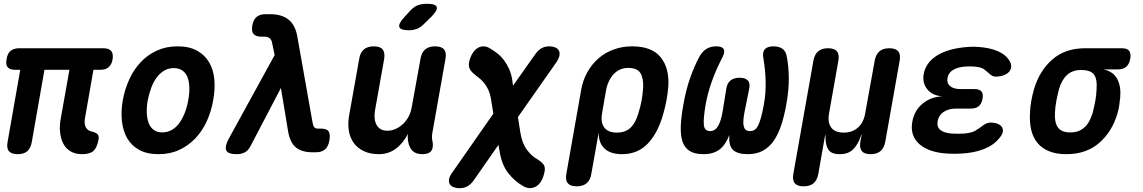

<svg xmlns="http://www.w3.org/2000/svg" viewBox="-20 -805 6040 1015"><path d="M414 10Q377 10 352 -5.5Q327 -21 314 -47Q301 -73 297.5 -107Q294 -141 301 -177L347 -436H215L148 -54Q142 -21 124 -5.5Q106 10 73 10Q41 10 27.5 -5.5Q14 -21 20 -54L87 -436H60Q31 -436 20 -450.5Q9 -465 15 -493Q19 -522 36 -536Q53 -550 81 -550H525Q556 -550 568 -535.5Q580 -521 575 -490Q570 -463 554 -449.5Q538 -436 511 -436H474L429 -179Q424 -150 434 -131.5Q444 -113 468 -109Q490 -103 497 -94Q504 -85 501 -67Q493 -24 474 -7Q455 10 414 10Z M818 10Q757 10 716 -12.5Q675 -35 652.5 -74Q630 -113 624.5 -165Q619 -217 629 -275Q640 -334 663.5 -385.5Q687 -437 723.5 -476Q760 -515 809 -537.5Q858 -560 919 -560Q980 -560 1021 -537.5Q1062 -515 1085 -476.5Q1108 -438 1113 -386Q1118 -334 1107 -275Q1097 -217 1073.5 -165Q1050 -113 1013 -74Q976 -35 927.5 -12.5Q879 10 818 10ZM838 -105Q865 -105 888 -118Q911 -131 928 -154.5Q945 -178 957 -209Q969 -240 975 -275Q982 -311 981 -342Q980 -373 971.5 -396Q963 -419 944.5 -432Q926 -445 899 -445Q871 -445 848.5 -432Q826 -419 808.5 -395.5Q791 -372 779.5 -341Q768 -310 761 -275Q755 -240 756 -209Q757 -178 766 -154.5Q775 -131 793 -118Q811 -105 838 -105Z M1304 -32Q1292 -9 1274 0.5Q1256 10 1231 10Q1185 10 1176 -10.5Q1167 -31 1190 -73L1432 -514L1418 -580Q1415 -596 1404.5 -603.5Q1394 -611 1380 -611H1363Q1332 -611 1320 -626Q1308 -641 1314 -671Q1319 -701 1336.5 -715.5Q1354 -730 1384 -730H1408Q1469 -730 1504.5 -702Q1540 -674 1551 -616L1632 -159Q1635 -140 1641.5 -132.5Q1648 -125 1660 -125H1677Q1709 -125 1718 -109Q1727 -93 1721 -61Q1715 -28 1697 -14Q1679 0 1651 0H1631Q1576 0 1544.5 -25.5Q1513 -51 1503 -111L1465 -340Z M2213 10Q2180 10 2162 -6.5Q2144 -23 2138 -55Q2136 -65 2135.5 -76.5Q2135 -88 2137 -98Q2111 -47 2072 -18.5Q2033 10 1983 10Q1938 10 1904.5 -5.5Q1871 -21 1851 -48Q1831 -75 1824.5 -111.5Q1818 -148 1825 -191L1879 -494Q1884 -527 1903.5 -543.5Q1923 -560 1956 -560Q1990 -560 2003 -543.5Q2016 -527 2011 -494L1962 -219Q1959 -200 1960.5 -181Q1962 -162 1969.5 -147Q1977 -132 1991 -123Q2005 -114 2028 -114Q2052 -114 2074 -124.5Q2096 -135 2113 -152Q2130 -169 2141 -190.5Q2152 -212 2156 -235L2203 -494Q2208 -527 2227.5 -543.5Q2247 -560 2280 -560Q2314 -560 2327.5 -543.5Q2341 -527 2335 -494L2265 -99Q2263 -88 2263.5 -77Q2264 -66 2267 -55Q2272 -22 2259 -6Q2246 10 2213 10ZM2222 -679Q2205 -661 2185 -653Q2165 -645 2142 -645Q2097 -645 2091 -662.5Q2085 -680 2119 -716L2149 -749Q2170 -771 2190.5 -778Q2211 -785 2238 -785Q2284 -785 2289 -767.5Q2294 -750 2259 -715Z M2920 -474 2718 -186 2731 -104Q2740 -47 2766 -12.5Q2792 22 2821 37Q2847 54 2855 67Q2863 80 2859 101Q2854 129 2843 149Q2832 169 2816.5 179Q2801 189 2783 189.5Q2765 190 2746 179Q2700 153 2666 109Q2632 65 2621 -6L2615 -39L2486 146Q2471 168 2452.5 179Q2434 190 2409 190Q2392 190 2378 184.5Q2364 179 2357.5 168Q2351 157 2354 141Q2357 125 2373 104L2588 -204L2575 -285Q2571 -309 2562.5 -328Q2554 -347 2542.5 -362Q2531 -377 2519 -387.5Q2507 -398 2497 -405Q2472 -424 2464.5 -438.5Q2457 -453 2459 -471Q2464 -499 2475.5 -519Q2487 -539 2502.5 -549.5Q2518 -560 2536 -560Q2554 -560 2572 -548Q2593 -536 2612 -520.5Q2631 -505 2645.5 -485Q2660 -465 2671.5 -440Q2683 -415 2688 -382L2692 -352L2808 -516Q2823 -538 2841 -549Q2859 -560 2884 -560Q2901 -560 2914.5 -554.5Q2928 -549 2934 -538.5Q2940 -528 2937.5 -512Q2935 -496 2920 -474Z M3028 180Q2995 180 2981.5 163.5Q2968 147 2974 114L3052 -328Q3061 -381 3085 -423.5Q3109 -466 3144 -496.5Q3179 -527 3224.5 -543.5Q3270 -560 3322 -560Q3426 -560 3472.5 -502.5Q3519 -445 3513 -348Q3510 -312 3503.5 -275.5Q3497 -239 3486 -202Q3459 -104 3405.5 -47Q3352 10 3268 10Q3207 10 3175.5 -20Q3144 -50 3145 -105L3106 114Q3101 147 3081.5 163.5Q3062 180 3028 180ZM3241 -104Q3287 -104 3314 -130.5Q3341 -157 3355 -207Q3366 -241 3372 -275Q3378 -309 3380 -343Q3382 -393 3365 -419.5Q3348 -446 3301 -446Q3278 -446 3258.5 -437.5Q3239 -429 3224 -413Q3209 -397 3198.5 -374.5Q3188 -352 3183 -323L3163 -207Q3154 -158 3174.5 -131Q3195 -104 3241 -104Z M4069 -560Q4101 -560 4118.5 -545.5Q4136 -531 4140 -502Q4149 -456 4150 -394Q4151 -332 4137 -254Q4126 -191 4109.5 -142Q4093 -93 4069.5 -59.5Q4046 -26 4012.5 -8Q3979 10 3933 10Q3878 10 3854.5 -13Q3831 -36 3836 -92Q3816 -39 3783.5 -14.5Q3751 10 3699 10Q3652 10 3625.5 -7Q3599 -24 3588 -57Q3577 -90 3579 -139.5Q3581 -189 3593 -254Q3607 -333 3629 -394.5Q3651 -456 3676 -503Q3691 -531 3713 -545.5Q3735 -560 3767 -560Q3797 -560 3805.5 -545.5Q3814 -531 3799 -502Q3781 -467 3767 -435Q3753 -403 3742.5 -373Q3732 -343 3724 -313.5Q3716 -284 3710 -251Q3704 -214 3701.5 -187.5Q3699 -161 3701 -144Q3703 -127 3711.5 -119.5Q3720 -112 3734 -112Q3748 -112 3759.5 -120Q3771 -128 3779.5 -144.5Q3788 -161 3794 -186Q3800 -211 3805 -246L3819 -333Q3823 -364 3841 -379Q3859 -394 3890 -394Q3921 -394 3934 -379Q3947 -364 3940 -333L3922 -243Q3914 -207 3911 -182Q3908 -157 3911 -141.5Q3914 -126 3922 -119Q3930 -112 3946 -112Q3960 -112 3970.5 -119.5Q3981 -127 3989 -144Q3997 -161 4004 -187.5Q4011 -214 4018 -251Q4024 -284 4026 -313.5Q4028 -343 4027.5 -373Q4027 -403 4024 -434Q4021 -465 4015 -501Q4010 -531 4024 -545.5Q4038 -560 4069 -560Z M4228 180Q4195 180 4181.5 163.5Q4168 147 4174 114L4280 -484Q4286 -517 4305 -533.5Q4324 -550 4357.5 -550Q4391 -550 4404.5 -533.5Q4418 -517 4412 -484L4363 -207Q4354 -158 4374 -131Q4394 -104 4440 -104Q4486 -104 4516 -131Q4546 -158 4554 -207L4604 -484Q4610 -517 4629 -533.5Q4648 -550 4681.5 -550Q4715 -550 4728.5 -533.5Q4742 -517 4736 -484L4660 -56Q4654 -23 4635 -6.5Q4616 10 4582.5 10Q4549 10 4536 -6.5Q4523 -23 4528 -56L4534 -85Q4536 -95 4535 -95Q4535 -95 4535 -95Q4534 -95 4531 -85Q4515 -40 4489.5 -15Q4464 10 4419 10Q4374 10 4358.5 -15Q4343 -40 4344 -85Q4344 -95 4343.5 -95Q4343 -95 4341 -85L4306 114Q4300 147 4281 163.5Q4262 180 4228 180Z M5318 -481Q5327 -466 5325.5 -451Q5324 -436 5314 -425Q5304 -414 5286 -407Q5268 -400 5244 -400Q5234 -400 5227 -403.5Q5220 -407 5213.5 -412.5Q5207 -418 5200.5 -424Q5194 -430 5185 -436Q5177 -444 5164 -447.5Q5151 -451 5132 -453Q5119 -454 5106.5 -454Q5094 -454 5081 -453Q5043 -450 5018.5 -435.5Q4994 -421 4989 -393Q4984 -366 5002.5 -350Q5021 -334 5058 -334H5131Q5158 -334 5168.5 -321.5Q5179 -309 5174 -282Q5169 -256 5154 -243.5Q5139 -231 5112 -231H5034Q4994 -231 4968 -213Q4942 -195 4937 -165Q4931 -134 4951 -118Q4971 -102 5011 -99Q5028 -98 5044.5 -98Q5061 -98 5078 -99Q5100 -101 5117 -106Q5134 -111 5146 -121Q5156 -126 5164.5 -133Q5173 -140 5181 -145Q5189 -150 5197.5 -153.5Q5206 -157 5216 -157Q5240 -157 5255.5 -150Q5271 -143 5277.5 -132Q5284 -121 5281 -106.5Q5278 -92 5263 -75Q5233 -37 5180 -16.5Q5127 4 5059 7Q5043 8 5026 8Q5009 8 4993 7Q4944 5 4905.5 -7.5Q4867 -20 4841.5 -42Q4816 -64 4806 -94Q4796 -124 4803 -162Q4813 -220 4856.5 -256.5Q4900 -293 4962 -296Q4910 -299 4882.5 -332.5Q4855 -366 4863 -413Q4869 -446 4888.5 -471.5Q4908 -497 4939 -515Q4970 -533 5011 -543.5Q5052 -554 5100 -557Q5112 -558 5124.5 -558Q5137 -558 5150 -557Q5213 -553 5256 -534Q5299 -515 5318 -481Z M5889 -438H5814Q5865 -427 5886 -388Q5907 -349 5902 -291Q5900 -270 5897 -249Q5894 -228 5888 -207Q5860 -110 5791.5 -50Q5723 10 5617 10Q5564 10 5526 -5.5Q5488 -21 5464.5 -49.5Q5441 -78 5431.5 -118.5Q5422 -159 5425 -207Q5426 -239 5431.5 -270Q5437 -301 5446 -333Q5475 -431 5543 -490.5Q5611 -550 5717 -550H5910Q5938 -550 5949 -536.5Q5960 -523 5955 -494Q5950 -466 5934 -452Q5918 -438 5889 -438ZM5638 -105Q5663 -105 5681 -112Q5699 -119 5713.5 -132Q5728 -145 5738 -164Q5748 -183 5756 -207Q5764 -239 5770 -270Q5776 -301 5777 -333Q5781 -389 5762.5 -412Q5744 -435 5696 -435Q5649 -435 5620.5 -408.5Q5592 -382 5578 -333Q5570 -301 5564 -270Q5558 -239 5557 -207Q5554 -158 5572.5 -131.5Q5591 -105 5638 -105Z"/></svg>

Font: Maple Mono
Style: Bold Italic
Weight: 700
Italic angle: -10°
Monospace: yes
Designer: subframe7536
Version: Version 7.000